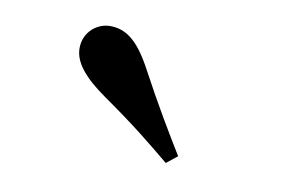

<svg xmlns="http://www.w3.org/2000/svg" viewBox="-39 -915 526 348"><g transform="rotate(10 223.5 -741.5)"><path d="M302 -644C277 -685 252 -726 215 -795C191 -838 169 -855 140 -855C116 -855 92 -836 92 -806C92 -779 114 -754 154 -726C213 -685 247 -657 282 -628Z"/></g></svg>

Font: Source Han Serif CN
Style: Bold
Weight: 700
Designer: Ryoko NISHIZUKA 西塚涼子 (kana & ideographs); Frank Grießhammer (Latin, Greek & Cyrillic); Wenlong ZHANG 张文龙 (bopomofo); San
Foundry: Adobe
Version: Version 2.003;hotconv 1.1.1;makeotfexe 2.6.0